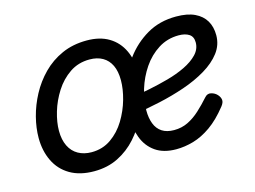

<svg xmlns="http://www.w3.org/2000/svg" viewBox="-79 -652 1070 805"><g transform="rotate(-15 456.5 -250.0)"><path d="M240 19Q178 19 135.5 -6Q93 -31 71.5 -75.5Q50 -120 50 -176Q50 -219 62 -266Q74 -313 98 -358Q122 -403 158 -439.5Q194 -476 242 -497.5Q290 -519 350 -519Q407 -519 446 -495.5Q485 -472 505 -429.5Q525 -387 525 -331Q525 -291 514 -243.5Q503 -196 480.5 -149.5Q458 -103 424 -65Q390 -27 344 -4Q298 19 240 19ZM250 -61Q298 -61 335 -87Q372 -113 396.5 -153.5Q421 -194 433.5 -238.5Q446 -283 446 -321Q446 -360 433.5 -386Q421 -412 397.5 -425.5Q374 -439 341 -439Q292 -439 254.5 -413.5Q217 -388 191.5 -348Q166 -308 153 -264Q140 -220 140 -183Q140 -144 153.5 -116.5Q167 -89 192 -75Q217 -61 250 -61ZM596 19Q541 19 506 -5.5Q471 -30 455 -72Q439 -114 439 -164Q439 -224 458.5 -286.5Q478 -349 516.5 -401.5Q555 -454 610.5 -486.5Q666 -519 738 -519Q787 -519 818.5 -504Q850 -489 865.5 -462.5Q881 -436 881 -400Q881 -358 855.5 -324.5Q830 -291 786.5 -265Q743 -239 689 -220.5Q635 -202 578 -189.5Q521 -177 469 -169L475 -240Q509 -245 551 -253.5Q593 -262 635 -273.5Q677 -285 712 -302Q747 -319 768.5 -341.5Q790 -364 790 -393Q790 -418 773 -429Q756 -440 728 -440Q679 -440 639.5 -415Q600 -390 572.5 -349.5Q545 -309 530.5 -261.5Q516 -214 516 -170Q516 -138 525.5 -113Q535 -88 555.5 -74.5Q576 -61 608 -61Q641 -61 668.5 -74.5Q696 -88 720.5 -110.5Q745 -133 769 -160Q781 -174 797 -170Q813 -166 823 -155Q833 -144 834.5 -132Q836 -120 824 -105Q786 -57 747.5 -30Q709 -3 671 8Q633 19 596 19Z"/></g></svg>

Font: Playwrite NZ
Style: Regular
Weight: 400
Designer: Veronika Burian, José Scaglione
Foundry: TypeTogether
Version: Version 1.002